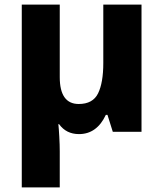

<svg xmlns="http://www.w3.org/2000/svg" viewBox="-20 -569 704 829"><path d="M591 -549H426V-297Q426 -212 403.5 -166Q381 -120 320 -120Q238 -120 238 -236V-549H74V240H238V84Q238 57 236 21Q234 -15 232 -33H235Q266 10 321 10Q398 10 437 -73H444L467 0H591Z"/></svg>

Font: Noto Sans UI Extra
Style: Regular
Weight: 800
Designer: Monotype Design Team
Foundry: Monotype Imaging Inc.
Version: Version 1.901